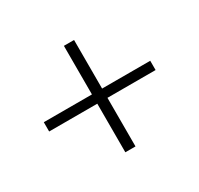

<svg xmlns="http://www.w3.org/2000/svg" viewBox="-110 -683 782 753"><g transform="rotate(-30 281.0 -306.0)"><path d="M522 -327V-285H304V-65H258V-285H40V-327H258V-547H304V-327Z"/></g></svg>

Font: Ek Mukta ExtraLight
Style: Regular
Weight: 275
Designer: Girish Dalvi and Yashodeep Gholap
Foundry: Ek Type
Version: Version 2.538;PS 1.002;hotconv 16.6.51;makeotf.lib2.5.65220;